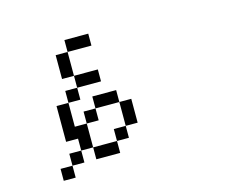

<svg xmlns="http://www.w3.org/2000/svg" viewBox="-96 -830 1193 972"><g transform="rotate(-15 500.0 -344.0)"><path d="M437.5 -437.5V-500H312.5V-437.5H250V-375H187.5V-187.5H250V-125H187.5V-62.5H125V0H187.5V-62.5H250V-125H312.5V-62.5H437.5V-125H312.5Q312.5 -125 312.5 -250H250Q250 -250 250 -375H312.5V-437.5ZM437.5 -625V-687.5H312.5V-625H250Q250 -625 250 -500H312.5Q312.5 -500 312.5 -625ZM437.5 -125H500V-187.5H437.5ZM500 -187.5H562.5Q562.5 -187.5 562.5 -312.5H500Q500 -312.5 500 -187.5ZM312.5 -250H375V-312.5H312.5ZM375 -312.5H500V-375H375Z"/></g></svg>

Font: Unifont
Style: Regular
Weight: 500
Version: Version 15.1.04